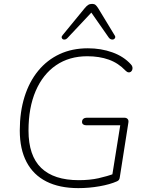

<svg xmlns="http://www.w3.org/2000/svg" viewBox="-20 -962 758 990"><path d="M384 8Q287 8 219.5 -26Q152 -60 117 -126.5Q82 -193 82 -289Q82 -385 106.5 -463Q131 -541 177 -597Q223 -653 287.5 -683Q352 -713 433 -713Q501 -713 559.5 -692Q618 -671 655 -630Q662 -623 663 -615Q664 -607 661.5 -601Q659 -595 654 -591.5Q649 -588 642 -589Q635 -590 627 -598Q590 -637 541 -654.5Q492 -672 430 -672Q337 -672 269 -625.5Q201 -579 164 -493Q127 -407 127 -289Q127 -159 192.5 -96Q258 -33 386 -33Q443 -33 488 -43Q533 -53 573 -68L555 -35L600 -316H425Q415 -316 409 -320.5Q403 -325 403 -333Q403 -344 410 -349.5Q417 -355 427 -355H621Q632 -355 638 -348.5Q644 -342 642 -330L598 -50Q597 -40 593.5 -35Q590 -30 583 -27Q547 -11 493 -1.5Q439 8 384 8ZM327 -765Q321 -759 314.5 -758Q308 -757 303.5 -760Q299 -763 298 -768.5Q297 -774 303 -781L417 -920Q426 -931 434.5 -936.5Q443 -942 455 -942Q466 -942 472.5 -936.5Q479 -931 486 -920L571 -780Q576 -773 573.5 -767Q571 -761 565.5 -759Q560 -757 553 -759Q546 -761 541 -768L451 -897Z"/></svg>

Font: Nunito ExtraLight
Style: Italic
Weight: 200
Italic angle: -9°
Designer: Vernon Adams
Foundry: Vernon Adams
Version: Version 3.602